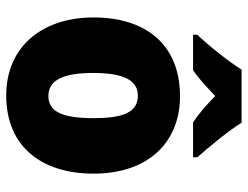

<svg xmlns="http://www.w3.org/2000/svg" viewBox="-112 -694 816 633"><g transform="rotate(90 296.5 -378.0)"><path d="M385 -766H210C184 -724 129 -655 95 -620V-606H212C240 -625 264 -648 297 -679C329 -648 355 -625 384 -606H499V-620C463 -661 413 -721 385 -766ZM553 -278C553 -461 447 -563 298 -563C129 -563 38 -452 38 -278C38 -107 136 10 295 10C466 10 553 -109 553 -278ZM221 -277C221 -375 244 -424 296 -424C351 -424 370 -375 370 -278C370 -180 351 -129 297 -129C243 -129 221 -181 221 -277Z"/></g></svg>

Font: Noto Sans Sinhala SemiCondensed Black
Style: Regular
Weight: 900
Width: 4
Designer: Jelle Bosma - Monotype Design Team
Foundry: Monotype Imaging Inc.
Version: Version 2.006